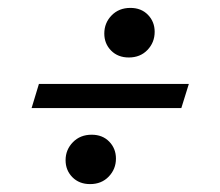

<svg xmlns="http://www.w3.org/2000/svg" viewBox="-20 -468 556 486"><path d="M78.5 -255.5H458L439 -194.5H60ZM310 -448Q337.5 -448 354.5 -430.5Q371.5 -413 371.5 -387.5Q371.5 -360.5 353.2 -341.5Q335 -322.5 306 -322.5Q278.5 -322.5 261.2 -340Q244 -357.5 244 -383Q244 -410 262.5 -429Q281 -448 310 -448ZM212 -127Q239.5 -127 256.5 -109.5Q273.5 -92 273.5 -66.5Q273.5 -40 255.2 -21Q237 -2 208 -2Q180.5 -2 163.2 -19.5Q146 -37 146 -62.5Q146 -89 164.5 -108Q183 -127 212 -127Z"/></svg>

Font: Newsreader 16pt 16pt SemiBold
Style: Italic
Weight: 600
Italic angle: -17°
Version: Version 1.003